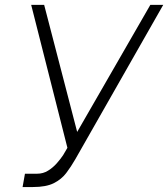

<svg xmlns="http://www.w3.org/2000/svg" viewBox="-20 -747 681 777"><path d="M71.4 9.9 81 -44H130.3Q154.8 -44 174.7 -56.5Q194.6 -68.9 209.9 -86.3Q225.1 -103.7 235.4 -119L252.8 -148.8L106.2 -727.3H158.7L292.3 -213.1L588.4 -727.3H640.6L284.4 -101.9Q267 -71.7 247.7 -46.3Q228.3 -21 197.3 -5.5Q166.2 9.9 113.6 9.9Z"/></svg>

Font: Inter Extra Light  BETA
Style: Italic
Weight: 200
Italic angle: 9.39999°
Designer: Rasmus Andersson
Foundry: rsms
Version: Version 3.011;git-f93a4a705